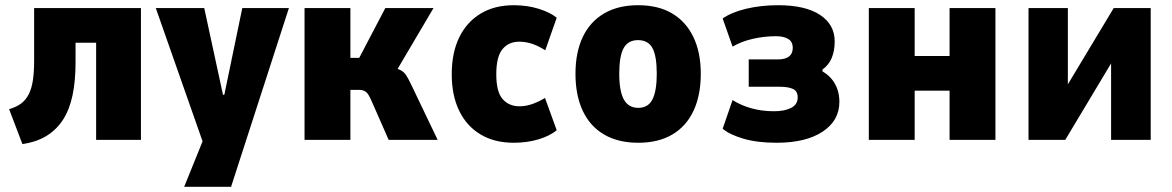

<svg xmlns="http://www.w3.org/2000/svg" viewBox="-20 -537 4500 737"><path d="M66 16 15 -118Q43 -126 61.5 -140Q80 -154 91 -176.5Q102 -199 106.5 -230.5Q111 -262 111 -304V-506H521V0H349V-373H270V-298Q270 -226 258.5 -171.5Q247 -117 222.5 -78.5Q198 -40 159.5 -16Q121 8 66 16Z M687 180 776 -40V58L578 -506H764L836 -173H841L910 -506H1089L867 180Z M1149 0V-506H1325V-315H1359L1459 -506H1644L1490 -245L1477 -280Q1503 -275 1517 -268Q1531 -261 1539.5 -247.5Q1548 -234 1558 -213L1660 0H1472L1406 -150Q1400 -164 1394 -173.5Q1388 -183 1379.5 -187.5Q1371 -192 1358 -192H1325V0Z M1952 11Q1878 11 1824.5 -21Q1771 -53 1742.5 -112Q1714 -171 1714 -252Q1714 -334 1742.5 -393Q1771 -452 1824.5 -484.5Q1878 -517 1952 -517Q2003 -517 2047 -503.5Q2091 -490 2117 -469L2073 -344Q2050 -359 2025 -368Q2000 -377 1973 -377Q1933 -377 1909 -348.5Q1885 -320 1885 -252Q1885 -184 1909.5 -156.5Q1934 -129 1974 -129Q2000 -129 2025.5 -138.5Q2051 -148 2072 -161L2117 -37Q2090 -15 2046.5 -2Q2003 11 1952 11Z M2430 11Q2353 11 2299 -20.5Q2245 -52 2217 -111.5Q2189 -171 2189 -254Q2189 -336 2217 -395Q2245 -454 2299 -485.5Q2353 -517 2429 -517Q2507 -517 2560 -485.5Q2613 -454 2641.5 -395Q2670 -336 2670 -254Q2670 -171 2642 -111.5Q2614 -52 2560.5 -20.5Q2507 11 2430 11ZM2430 -123Q2468 -123 2484.5 -155.5Q2501 -188 2501 -254Q2501 -322 2484.5 -352.5Q2468 -383 2429 -383Q2391 -383 2374 -352.5Q2357 -322 2357 -254Q2357 -188 2374.5 -155.5Q2392 -123 2430 -123Z M2961 11Q2886 11 2832.5 -5Q2779 -21 2754 -43L2792 -153Q2823 -133 2863.5 -121.5Q2904 -110 2951 -110Q2992 -110 3017 -123Q3042 -136 3042 -163Q3042 -187 3024 -195.5Q3006 -204 2972 -204H2854V-309H2967Q2994 -309 3008.5 -320Q3023 -331 3023 -353Q3023 -377 3005.5 -387.5Q2988 -398 2959 -398Q2914 -398 2870 -388Q2826 -378 2792 -358L2754 -466Q2788 -490 2844.5 -503.5Q2901 -517 2967 -517Q3071 -517 3127.5 -480Q3184 -443 3184 -378Q3184 -343 3173 -315.5Q3162 -288 3137 -270V-263Q3158 -251 3172.5 -233.5Q3187 -216 3194.5 -194Q3202 -172 3202 -146Q3202 -74 3137.5 -31.5Q3073 11 2961 11Z M3315 0V-506H3491V-322H3625V-506H3801V0H3625V-189H3491V0Z M3928 0V-506H4079V-175H4056L4255 -506H4397V0H4245V-332H4268L4069 0Z"/></svg>

Font: Nunito Sans 7pt Condensed Black
Style: Regular
Weight: 900
Width: 3
Designer: Vernon Adams
Foundry: Vernon Adams
Version: Version 3.101;gftools[0.9.27]